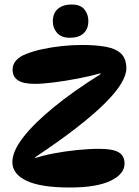

<svg xmlns="http://www.w3.org/2000/svg" viewBox="-20 -827 617 854"><path d="M35 -106Q35 -154 83 -216Q131 -278 219 -350Q307 -422 427 -497V-501Q381 -488 326 -477.5Q271 -467 220 -460.5Q169 -454 135 -454Q83 -454 59.5 -470Q36 -486 36 -518Q36 -541 52.5 -559Q69 -577 97 -587Q126 -599 167 -608Q208 -617 254 -622Q300 -627 343 -627Q409 -627 453 -618.5Q497 -610 519.5 -587.5Q542 -565 542 -522Q542 -494 519 -455.5Q496 -417 447.5 -368.5Q399 -320 322 -260Q245 -200 137 -128V-124Q173 -136 221 -145Q269 -154 321.5 -159.5Q374 -165 422 -165Q482 -165 508 -149.5Q534 -134 534 -99Q534 -53 472 -23Q410 7 291 7Q161 7 98 -23Q35 -53 35 -106ZM298 -807Q338 -807 355.5 -785Q373 -763 373 -734Q373 -698 351.5 -678.5Q330 -659 291 -659Q253 -659 234 -680.5Q215 -702 215 -731Q215 -769 238 -788Q261 -807 298 -807Z"/></svg>

Font: DynaPuff
Style: Regular
Weight: 400
Designer: Toshi Omagari, Jennifer Daniel
Foundry: Google Fonts
Version: Version 2.000